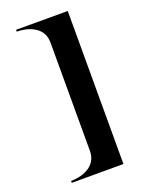

<svg xmlns="http://www.w3.org/2000/svg" viewBox="-155 -790 741 981"><g transform="rotate(-20 215.5 -300.0)"><path d="M341 116V-716H60V-706C110 -706 203 -686 203 -595V-5C203 87 107 106 60 106V116Z"/></g></svg>

Font: Beautique Display Medium
Style: Bold
Weight: 900
Designer: Nhat-Quang Ngo
Version: Version 1.100;Glyphs 3.2.3 (3260)